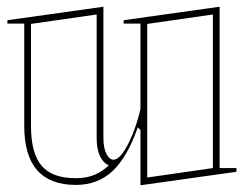

<svg xmlns="http://www.w3.org/2000/svg" viewBox="-20 -535 732 570"><path d="M205 14Q129 14 90.5 -29.5Q52 -73 52 -161V-465H2V-475L287 -515V-126Q287 -95 296 -78Q305 -61 317 -61Q330 -61 344.5 -81Q359 -101 373 -135Q387 -169 397 -211V-465H347V-475L632 -515V-36H682V-25L397 15V-149L389 -157Q358 -68 314 -27Q270 14 205 14ZM612 -492 417 -464V-8L612 -36ZM267 -492 72 -464V-161Q72 -80 103.5 -43Q135 -6 205 -6Q237 -6 260.5 -16Q284 -26 303 -44Q302 -45 299.5 -46Q297 -47 293 -50Q280 -61 273.5 -79.5Q267 -98 267 -126Z"/></svg>

Font: Kalnia Glaze Thin
Style: Regular
Weight: 100
Version: Version 1.110